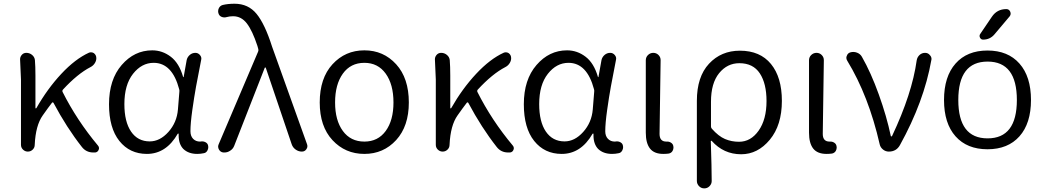

<svg xmlns="http://www.w3.org/2000/svg" viewBox="-20 -829 5698 1050"><path d="M515.6 -33.2Q521.5 -26.4 521.5 -19.5Q521.5 -14.6 519.5 -9.8Q514.6 2.9 501 4.9Q495.1 4.9 490.2 4.9Q451.2 4.9 427.7 -25.4Q344.7 -130.9 272.5 -266.6Q271.5 -268.6 268.6 -269Q265.6 -269.5 264.6 -267.6Q244.1 -241.2 213.9 -198.2Q174.8 -143.6 169.9 -37.1Q169.9 -21.5 158.7 -10.7Q147.5 0 132.3 0Q117.2 0 106 -10.7Q94.7 -21.5 94.7 -37.1V-394.5L89.8 -504.9Q89.8 -517.6 98.6 -528.3Q108.4 -540 124 -540Q141.6 -540 155.3 -528.8Q168.9 -517.6 170.9 -501Q173.8 -466.8 173.8 -415V-238.3Q173.8 -236.3 175.8 -236.3Q177.7 -236.3 178.7 -237.3Q239.3 -343.8 315.4 -425.3Q391.6 -506.8 466.8 -541Q472.7 -543 477.5 -543Q485.4 -543 492.2 -539.1Q506.8 -529.3 506.8 -510.7Q506.8 -497.1 499 -484.4Q490.2 -469.7 474.6 -461.9Q403.3 -424.8 324.2 -338.9Q319.3 -333 322.3 -326.2Q400.4 -170.9 515.6 -33.2Z M783.2 12.7Q689.5 12.7 632.8 -58.1Q576.2 -128.9 576.2 -258.8Q576.2 -393.6 645.5 -473.6Q714.8 -553.7 812.5 -553.7Q868.2 -553.7 914.1 -518.6Q960 -483.4 981.4 -408.2Q981.4 -407.2 982.9 -407.2Q984.4 -407.2 984.4 -408.2L1001 -501Q1004.9 -517.6 1018.1 -528.8Q1031.2 -540 1048.8 -540Q1063.5 -540 1073.7 -527.8Q1084 -515.6 1080.1 -501Q1062.5 -412.1 1052.2 -356Q1042 -299.8 1031.7 -227.1Q1021.5 -154.3 1021.5 -111.3Q1021.5 -85 1036.1 -69.8Q1050.8 -54.7 1074.2 -54.7Q1078.1 -54.7 1082 -55.7Q1094.7 -56.6 1105.5 -50.3Q1116.2 -43.9 1118.2 -32.2Q1119.1 -28.3 1119.1 -24.4Q1119.1 -14.6 1114.3 -5.9Q1107.4 6.8 1094.7 8.8Q1077.1 12.7 1058.6 12.7Q1010.7 12.7 982.4 -14.6Q957 -41 957 -88.9Q957 -92.8 957 -96.7Q957 -98.6 955.1 -98.6Q953.1 -98.6 952.1 -97.7Q888.7 12.7 783.2 12.7ZM798.8 -55.7Q854.5 -55.7 900.9 -107.4Q947.3 -159.2 953.1 -230.5L960.9 -327.1Q961.9 -334 960 -340.8Q921.9 -485.4 820.3 -485.4Q754.9 -485.4 707.5 -425.3Q660.2 -365.2 660.2 -259.8Q660.2 -163.1 696.8 -109.4Q733.4 -55.7 798.8 -55.7Z M1260.7 -31.2Q1253.9 -13.7 1237.3 -3.9Q1223.6 4.9 1208 4.9Q1205.1 4.9 1201.2 4.9Q1185.5 2.9 1177.7 -10.7Q1172.9 -18.6 1172.9 -27.3Q1172.9 -33.2 1175.8 -40L1391.6 -546.9Q1394.5 -553.7 1392.6 -560.5L1387.7 -578.1Q1360.4 -661.1 1330.1 -700.7Q1299.8 -740.2 1254.9 -740.2Q1235.4 -740.2 1218.8 -735.4Q1205.1 -731.4 1191.9 -736.8Q1178.7 -742.2 1174.8 -755.9Q1172.9 -761.7 1172.9 -767.6Q1172.9 -776.4 1176.8 -784.2Q1183.6 -797.9 1198.2 -801.8Q1226.6 -808.6 1262.7 -808.6Q1337.9 -808.6 1383.3 -752.9Q1428.7 -697.3 1467.8 -574.2L1659.2 -40Q1661.1 -34.2 1661.1 -29.3Q1661.1 -20.5 1655.3 -12.7Q1646.5 0 1630.9 0Q1612.3 0 1596.7 -11.2Q1581.1 -22.5 1575.2 -40L1433.6 -458Q1432.6 -460 1430.7 -460Q1428.7 -460 1427.7 -458Z M1972.7 12.7Q1868.2 12.7 1798.3 -62.5Q1728.5 -137.7 1728.5 -268.6Q1728.5 -401.4 1798.3 -477.5Q1868.2 -553.7 1972.7 -553.7Q2077.1 -553.7 2146.5 -477.5Q2215.8 -401.4 2215.8 -268.6Q2215.8 -138.7 2146.5 -63Q2077.1 12.7 1972.7 12.7ZM1972.7 -54.7Q2046.9 -54.7 2089.4 -112.8Q2131.8 -170.9 2131.8 -268.6Q2131.8 -367.2 2089.4 -426.3Q2046.9 -485.4 1972.7 -485.4Q1897.5 -485.4 1855 -426.3Q1812.5 -367.2 1812.5 -268.6Q1812.5 -170.9 1855 -112.8Q1897.5 -54.7 1972.7 -54.7Z M2784.2 -33.2Q2790 -26.4 2790 -19.5Q2790 -14.6 2788.1 -9.8Q2783.2 2.9 2769.5 4.9Q2763.7 4.9 2758.8 4.9Q2719.7 4.9 2696.3 -25.4Q2613.3 -130.9 2541 -266.6Q2540 -268.6 2537.1 -269Q2534.2 -269.5 2533.2 -267.6Q2512.7 -241.2 2482.4 -198.2Q2443.4 -143.6 2438.5 -37.1Q2438.5 -21.5 2427.2 -10.7Q2416 0 2400.9 0Q2385.7 0 2374.5 -10.7Q2363.3 -21.5 2363.3 -37.1V-394.5L2358.4 -504.9Q2358.4 -517.6 2367.2 -528.3Q2377 -540 2392.6 -540Q2410.2 -540 2423.8 -528.8Q2437.5 -517.6 2439.5 -501Q2442.4 -466.8 2442.4 -415V-238.3Q2442.4 -236.3 2444.3 -236.3Q2446.3 -236.3 2447.3 -237.3Q2507.8 -343.8 2584 -425.3Q2660.2 -506.8 2735.4 -541Q2741.2 -543 2746.1 -543Q2753.9 -543 2760.7 -539.1Q2775.4 -529.3 2775.4 -510.7Q2775.4 -497.1 2767.6 -484.4Q2758.8 -469.7 2743.2 -461.9Q2671.9 -424.8 2592.8 -338.9Q2587.9 -333 2590.8 -326.2Q2668.9 -170.9 2784.2 -33.2Z M3051.8 12.7Q2958 12.7 2901.4 -58.1Q2844.7 -128.9 2844.7 -258.8Q2844.7 -393.6 2914.1 -473.6Q2983.4 -553.7 3081.1 -553.7Q3136.7 -553.7 3182.6 -518.6Q3228.5 -483.4 3250 -408.2Q3250 -407.2 3251.5 -407.2Q3252.9 -407.2 3252.9 -408.2L3269.5 -501Q3273.4 -517.6 3286.6 -528.8Q3299.8 -540 3317.4 -540Q3332 -540 3342.3 -527.8Q3352.5 -515.6 3348.6 -501Q3331.1 -412.1 3320.8 -356Q3310.5 -299.8 3300.3 -227.1Q3290 -154.3 3290 -111.3Q3290 -85 3304.7 -69.8Q3319.3 -54.7 3342.8 -54.7Q3346.7 -54.7 3350.6 -55.7Q3363.3 -56.6 3374 -50.3Q3384.8 -43.9 3386.7 -32.2Q3387.7 -28.3 3387.7 -24.4Q3387.7 -14.6 3382.8 -5.9Q3376 6.8 3363.3 8.8Q3345.7 12.7 3327.1 12.7Q3279.3 12.7 3251 -14.6Q3225.6 -41 3225.6 -88.9Q3225.6 -92.8 3225.6 -96.7Q3225.6 -98.6 3223.6 -98.6Q3221.7 -98.6 3220.7 -97.7Q3157.2 12.7 3051.8 12.7ZM3067.4 -55.7Q3123 -55.7 3169.4 -107.4Q3215.8 -159.2 3221.7 -230.5L3229.5 -327.1Q3230.5 -334 3228.5 -340.8Q3190.4 -485.4 3088.9 -485.4Q3023.4 -485.4 2976.1 -425.3Q2928.7 -365.2 2928.7 -259.8Q2928.7 -163.1 2965.3 -109.4Q3002 -55.7 3067.4 -55.7Z M3607.4 12.7Q3557.6 12.7 3534.7 -16.6Q3511.7 -45.9 3511.7 -103.5V-499Q3511.7 -516.6 3523.9 -528.3Q3536.1 -540 3552.7 -540Q3569.3 -540 3581.1 -528.3Q3592.8 -516.6 3592.8 -500L3586.9 -96.7Q3586.9 -54.7 3624 -54.7Q3625 -54.7 3625 -54.7Q3638.7 -55.7 3649.4 -48.8Q3660.2 -42 3662.1 -30.3Q3663.1 -26.4 3663.1 -22.5Q3663.1 -12.7 3658.2 -3.9Q3651.4 7.8 3637.7 10.7Q3624 12.7 3607.4 12.7Z M3791 160.2V-277.3Q3791 -409.2 3857.4 -480.5Q3923.8 -551.8 4026.4 -551.8Q4136.7 -551.8 4196.3 -479Q4255.9 -406.2 4255.9 -277.3Q4255.9 -144.5 4189.9 -64.9Q4124 14.6 4033.2 14.6Q3937.5 14.6 3872.1 -58.6Q3871.1 -59.6 3869.1 -59.1Q3867.2 -58.6 3867.2 -56.6Q3872.1 88.9 3872.1 161.1Q3872.1 176.8 3860.4 189Q3848.6 201.2 3831.5 201.2Q3814.5 201.2 3802.7 189Q3791 176.8 3791 160.2ZM4021.5 -53.7Q4085.9 -53.7 4128.9 -114.7Q4171.9 -175.8 4171.9 -276.4Q4171.9 -372.1 4135.3 -427.7Q4098.6 -483.4 4023.4 -483.4Q3957 -483.4 3912.6 -428.7Q3868.2 -374 3868.2 -272.5V-137.7Q3868.2 -129.9 3873 -125Q3909.2 -84 3944.8 -68.8Q3980.5 -53.7 4021.5 -53.7Z M4500 12.7Q4450.2 12.7 4427.2 -16.6Q4404.3 -45.9 4404.3 -103.5V-499Q4404.3 -516.6 4416.5 -528.3Q4428.7 -540 4445.3 -540Q4461.9 -540 4473.6 -528.3Q4485.4 -516.6 4485.4 -500L4479.5 -96.7Q4479.5 -54.7 4516.6 -54.7Q4517.6 -54.7 4517.6 -54.7Q4531.2 -55.7 4542 -48.8Q4552.7 -42 4554.7 -30.3Q4555.7 -26.4 4555.7 -22.5Q4555.7 -12.7 4550.8 -3.9Q4543.9 7.8 4530.3 10.7Q4516.6 12.7 4500 12.7Z M4901.4 -35.2Q4881.8 0 4840.8 0Q4823.2 0 4809.1 -11.2Q4794.9 -22.5 4791 -39.1Q4730.5 -304.7 4613.3 -497.1Q4608.4 -504.9 4608.4 -512.7Q4608.4 -518.6 4611.3 -524.4Q4616.2 -539.1 4631.8 -543Q4638.7 -544.9 4646.5 -544.9Q4657.2 -544.9 4667 -541Q4684.6 -534.2 4693.4 -518.6Q4743.2 -431.6 4786.1 -312Q4829.1 -192.4 4851.6 -85Q4851.6 -83 4854.5 -83Q4857.4 -83 4858.4 -85Q4967.8 -316.4 4993.2 -499Q4996.1 -516.6 5008.8 -528.3Q5021.5 -540 5039.1 -540Q5055.7 -540 5065.4 -527.3Q5074.2 -518.6 5074.2 -505.9Q5074.2 -502.9 5073.2 -500Q5033.2 -273.4 4901.4 -35.2Z M5404.3 -737.3Q5432.6 -779.3 5483.4 -779.3Q5498 -779.3 5504.4 -765.6Q5510.7 -752 5502 -740.2L5418.9 -641.6Q5394.5 -612.3 5356.4 -612.3Q5344.7 -612.3 5339.4 -623Q5334 -633.8 5340.8 -643.6ZM5555.2 -83.5Q5492.2 -12.7 5380.4 -12.7Q5268.6 -12.7 5205.6 -83.5Q5142.6 -154.3 5142.6 -282.2Q5142.6 -410.2 5205.6 -481.4Q5268.6 -552.7 5380.4 -552.7Q5492.2 -552.7 5555.2 -481.4Q5618.2 -410.2 5618.2 -282.2Q5618.2 -154.3 5555.2 -83.5ZM5220.7 -282.2Q5220.7 -72.3 5380.9 -72.3Q5541 -72.3 5541 -282.2Q5541 -492.2 5380.9 -492.2Q5220.7 -492.2 5220.7 -282.2Z"/></svg>

Font: Gen Jyuu Gothic P Normal
Style: Regular
Weight: 300
Designer: [Source Han Sans]
Ryoko NISHIZUKA  (kana & ideographs); Paul D. Hunt (Latin, Greek & Cyrillic); Wenlong ZHANG  (bopomofo
Version: Version 1.002.20150607